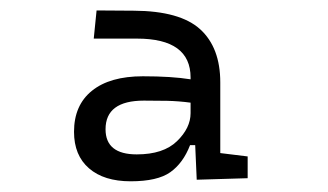

<svg xmlns="http://www.w3.org/2000/svg" viewBox="-20 -723 626 366"><path d="M355 -380.4 352.1 -446.3H342.3Q329.1 -412.1 304.7 -394.8Q280.3 -377.4 229 -377.4Q178.2 -377.4 149.7 -402.1Q121.1 -426.8 121.1 -471.7Q121.1 -522.5 155.3 -550Q189.5 -577.6 252.4 -577.6Q307.1 -577.6 343.3 -571.8V-575.2Q343.3 -649.4 241.2 -649.4H158.7L164.1 -703.1L235.4 -702.6Q323.2 -702.1 361.6 -667.2Q399.9 -632.3 399.9 -565.9V-431.2L452.1 -424.8V-383.3ZM343.3 -526.4V-527.3Q320.8 -530.3 298.8 -530.8Q276.9 -531.2 254.4 -531.2Q181.2 -531.2 181.2 -476.6Q181.2 -428.7 240.7 -428.7Q291.5 -428.7 317.4 -453.9Q343.3 -479 343.3 -507.3Z"/></svg>

Font: Cascadia Mono PL Light
Style: Regular
Weight: 300
Monospace: yes
Designer: Aaron Bell
Foundry: Saja Typeworks
Version: Version 2404.023; ttfautohint (v1.8.4)